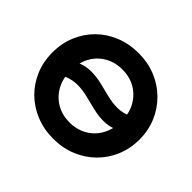

<svg xmlns="http://www.w3.org/2000/svg" viewBox="-165 -929 1158 1158"><g transform="rotate(45 414.0 -350.0)"><path d="M133.5 -254.5V-375.5Q171.5 -406.5 210 -420.5Q248.5 -434.5 289.5 -434.5Q334.5 -434.5 379.8 -423.5Q425 -412.5 469.2 -401.5Q513.5 -390.5 554.5 -390.5Q595.5 -390.5 632.2 -405.5Q669 -420.5 703.5 -454.5V-333.5Q668.5 -303 631.2 -289Q594 -275 553 -275Q508.5 -275 463.5 -286Q418.5 -297 374.2 -308Q330 -319 288 -319Q246.5 -319 208.2 -304Q170 -289 133.5 -254.5ZM413.5 15Q333.5 15 265.5 -12.8Q197.5 -40.5 147.5 -90Q97.5 -139.5 69.8 -206Q42 -272.5 42 -350Q42 -428 69.8 -494.5Q97.5 -561 147.5 -610.5Q197.5 -660 265.5 -687.5Q333.5 -715 413.5 -715Q493.5 -715 561.2 -687Q629 -659 679.2 -609Q729.5 -559 757.5 -492.8Q785.5 -426.5 785.5 -350Q785.5 -272.5 757.5 -206Q729.5 -139.5 679.2 -90Q629 -40.5 561.2 -12.8Q493.5 15 413.5 15ZM413.5 -124Q460 -124 499.5 -140Q539 -156 568.5 -185.8Q598 -215.5 614.2 -257Q630.5 -298.5 630.5 -350Q630.5 -418.5 602 -469.2Q573.5 -520 524.5 -548Q475.5 -576 413.5 -576Q367.5 -576 327.8 -560Q288 -544 258.8 -514.5Q229.5 -485 213.2 -443.2Q197 -401.5 197 -350Q197 -281.5 225.5 -230.8Q254 -180 303 -152Q352 -124 413.5 -124Z"/></g></svg>

Font: Geologica SemiBold
Style: Regular
Weight: 600
Designer: Sindre Bremnes, Frode Helland
Foundry: Monokrom Skriftforlag AS
Version: Version 1.010;gftools[0.9.28]